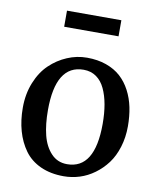

<svg xmlns="http://www.w3.org/2000/svg" viewBox="-87 -844 761 924"><g transform="rotate(10 293.5 -382.0)"><path d="M165 -697.8V-776.4H430.7V-697.8ZM293 -48.8Q428.7 -48.8 428.7 -269.5Q428.7 -321.3 421.1 -363.8Q413.6 -406.2 397.9 -439.7Q382.3 -473.1 356 -491.7Q329.6 -510.3 293.9 -510.3Q157.7 -510.3 157.7 -289.6Q157.7 -219.7 170.9 -167.2Q184.1 -114.7 215.1 -81.8Q246.1 -48.8 293 -48.8ZM36.6 -280.3Q36.6 -347.2 59.3 -403.3Q82 -459.5 119.4 -495.1Q156.7 -530.8 203.4 -550.5Q250 -570.3 299.8 -570.3Q352.1 -570.3 394 -555.4Q436 -540.5 464.8 -514.4Q493.7 -488.3 513.2 -451.2Q532.7 -414.1 541.5 -371.1Q550.3 -328.1 550.3 -278.8Q550.3 -224.6 535.6 -177.2Q521 -129.9 495.6 -95.9Q470.2 -62 436.5 -37.4Q402.8 -12.7 364.7 -0.7Q326.7 11.2 287.1 11.2Q222.7 11.2 173.6 -11.2Q124.5 -33.7 95.2 -74.2Q65.9 -114.7 51.3 -166.5Q36.6 -218.3 36.6 -280.3Z"/></g></svg>

Font: HaufeMerriweather
Style: Regular
Weight: 400
Designer: Eben Sorkin ( eben@eyebytes.com )
Foundry: Eben Sorkin
Version: Version 1.56